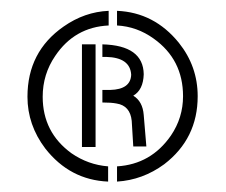

<svg xmlns="http://www.w3.org/2000/svg" viewBox="-20 -695 421 358"><path d="M170.9 -503.9V-527.3H185.5Q223.6 -528.3 224.6 -555.7Q222.7 -587.9 177.7 -588.9H170.9V-612.3Q247.1 -610.4 248 -556.6Q247.1 -527.3 228.5 -516.6Q246.1 -505.9 248 -480.5L252.9 -421.9H228.5L225.6 -469.7Q222.7 -498 197.3 -502Q187.5 -503.9 170.9 -503.9ZM181.6 -356.4Q110.4 -359.4 64.5 -418Q31.2 -461.9 31.2 -514.6Q31.2 -598.6 98.6 -645.5Q137.7 -672.9 182.6 -674.8V-647.5Q119.1 -644.5 83 -590.8Q59.6 -556.6 59.6 -514.6Q59.6 -448.2 113.3 -409.2Q144.5 -387.7 181.6 -384.8ZM198.2 -356.4V-384.8Q261.7 -388.7 298.8 -442.4Q321.3 -475.6 321.3 -515.6Q321.3 -584 266.6 -623Q235.4 -645.5 198.2 -647.5V-674.8Q267.6 -671.9 313.5 -615.2Q348.6 -571.3 348.6 -515.6Q348.6 -436.5 286.1 -388.7Q246.1 -359.4 198.2 -356.4ZM132.8 -420.9V-612.3H158.2V-420.9Z"/></svg>

Font: Post No Bills Colombo
Style: Medium
Weight: 600
Designer: Kosala Senevirathne, Siva Puranthara, Lasantha Premarathna, Tharique Azeez
Foundry: Mooniak
Version: Version 1.220 ; ttfautohint (v1.5)